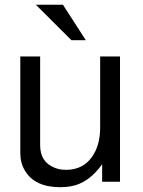

<svg xmlns="http://www.w3.org/2000/svg" viewBox="-20 -760 596 803"><path d="M481.9 0H407.2V-73.2Q351.1 5.9 276.9 19Q256.8 22.9 231.9 22.9Q125 22.9 84 -46.9Q64.9 -78.1 64.9 -120.1V-523.9H147.9V-152.8Q147.9 -83 207 -59.1Q228 -49.8 255.9 -49.8Q340.8 -49.8 378.9 -127.9Q398.9 -169.9 398.9 -227.1V-523.9H481.9ZM243.2 -740.2 338.9 -591.8H278.8L129.9 -740.2Z"/></svg>

Font: SolaimanLipi
Style: Normal
Weight: 400
Designer: Solaiman Karim
Foundry: Al Mamun Sumon
Version: Version 2.000